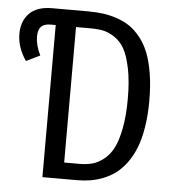

<svg xmlns="http://www.w3.org/2000/svg" viewBox="-50 -735 706 781"><g transform="rotate(5 302.5 -344.0)"><path d="M277.8 -688Q311 -688 338.9 -684.3Q366.7 -680.7 396.2 -670.9Q425.8 -661.1 449 -645.3Q472.2 -629.4 493.2 -603.3Q514.2 -577.1 528.1 -542.2Q542 -507.3 550 -458Q558.1 -408.7 558.1 -348.1Q558.1 -288.6 550 -239Q542 -189.5 527.8 -154.1Q513.7 -118.7 493.4 -91.3Q473.1 -64 450.4 -46.9Q427.7 -29.8 400.4 -19Q373 -8.3 347.2 -4.2Q321.3 0 292 0H151.9V-621.1H131.8Q104.5 -621.1 92.3 -608.2Q80.1 -595.2 80.1 -566.9Q80.1 -533.2 100.1 -492.2L43.9 -464.8Q7.8 -517.6 7.8 -573.2Q7.8 -624.5 38.6 -656.2Q69.3 -688 131.8 -688ZM296.9 -66.9Q326.2 -66.9 349.6 -73.2Q373 -79.6 396.5 -97.9Q419.9 -116.2 435.3 -146.5Q450.7 -176.8 460.4 -228Q470.2 -279.3 470.2 -348.1Q470.2 -418.5 460 -469.5Q449.7 -520.5 434.1 -549.1Q418.5 -577.6 393.8 -594.2Q369.1 -610.8 346.4 -615.5Q323.7 -620.1 293 -620.1H234.9V-66.9Z"/></g></svg>

Font: Fira Sans Compressed Book
Style: Regular
Weight: 350
Width: 1
Designer: Carrois Corporate & Edenspiekermann AG
Foundry: Carrois Corporate GbR & Edenspiekermann AG
Version: Version 4.203;PS 004.203;hotconv 1.0.88;makeotf.lib2.5.64775